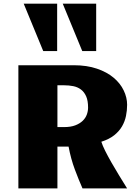

<svg xmlns="http://www.w3.org/2000/svg" viewBox="-20 -1056 751 1076"><path d="M83 -690.4H393.6Q467.3 -690.4 523.4 -671.1Q579.6 -651.9 616.9 -620.4Q654.3 -588.9 673.3 -549.1Q692.4 -509.3 692.4 -468.8Q692.4 -437 686 -406Q679.7 -375 663.6 -347.4Q647.5 -319.8 619.4 -297.6Q591.3 -275.4 547.9 -261.7Q554.2 -241.2 569.3 -210.9Q584.5 -180.7 604.5 -145.5Q624.5 -110.4 647.5 -72.8Q670.4 -35.2 692.4 0H442.4Q421.4 -47.4 399.4 -106.2Q377.4 -165 364.3 -234.4H301.8V0H83ZM338.9 -343.8Q376 -343.8 401.6 -353.5Q427.2 -363.3 443.4 -378.9Q459.5 -394.5 466.6 -414.1Q473.6 -433.6 473.6 -453.1Q473.6 -491.7 462.9 -516.1Q452.1 -540.5 433.6 -554.4Q415 -568.4 390.6 -573.2Q366.2 -578.1 338.4 -578.1H301.8V-343.8ZM440.9 -770 331.5 -1035.6H519V-770ZM222.2 -770 112.8 -1035.6H300.3V-770Z"/></svg>

Font: Candal
Style: Regular
Weight: 400
Designer: vernon adams
Foundry: vernon adams
Version: Version 1.000